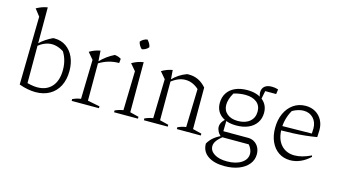

<svg xmlns="http://www.w3.org/2000/svg" viewBox="-99 -1114 3010 1693"><g transform="rotate(15 1405.5 -267.5)"><path d="M94 -21 124 -60Q160 -49 191 -43Q222 -37 248 -37Q333 -37 381 -91Q429 -145 429 -244Q429 -296 414.5 -341Q400 -386 371 -424L415 -381Q346 -438 277 -438Q214 -438 149 -386V-407Q178 -436 209 -456.5Q240 -477 272 -492Q276 -492 279 -492.5Q282 -493 284 -493Q347 -493 392.5 -461Q438 -429 462.5 -374.5Q487 -320 487 -250Q487 -170 457 -112Q427 -54 372.5 -23Q318 8 245 8Q211 8 173 1Q135 -6 94 -21ZM94 -21 105 -643 56 -706Q81 -720 105.5 -729Q130 -738 157 -742V-30Z M892 -431Q794 -432 706 -376V-393Q736 -425 769 -449Q802 -473 837 -490Q854 -488 868 -483.5Q882 -479 896 -470ZM574 0V-17Q589 -24 606 -29.5Q623 -35 649 -39L658 -397L607 -457Q653 -485 705 -494L712 -391V-39L823 -17V0Z M961 0V-17Q977 -24 995.5 -30Q1014 -36 1036 -39L1045 -397L994 -457Q1018 -471 1044 -480.5Q1070 -490 1099 -494V-37L1179 -17V0ZM1080 -696Q1092 -683 1101.5 -667Q1111 -651 1113 -634Q1103 -621 1086.5 -611.5Q1070 -602 1053 -600Q1040 -611 1030.5 -627Q1021 -643 1018 -660Q1029 -674 1045.5 -683.5Q1062 -693 1080 -696Z M1233 0V-17Q1247 -23 1264.5 -29Q1282 -35 1308 -39L1317 -397L1266 -457Q1312 -485 1364 -494L1371 -404V-37L1451 -17V0ZM1534 0V-17Q1549 -24 1566.5 -29.5Q1584 -35 1609 -39L1619 -388L1672 -416V-37L1753 -17V0ZM1365 -385 1364 -404Q1393 -435 1426 -456.5Q1459 -478 1495 -491Q1500 -492 1505 -492Q1510 -492 1514 -492Q1560 -492 1599 -473.5Q1638 -455 1672 -416L1619 -388Q1562 -439 1497 -439Q1431 -439 1365 -385Z M2022 207Q1926 207 1870 167.5Q1814 128 1814 57Q1834 21 1866.5 -5Q1899 -31 1940 -47H1957Q1910 -11 1892.5 14.5Q1875 40 1875 63Q1875 107 1918 134Q1961 161 2033 161Q2114 161 2164 128.5Q2214 96 2214 44Q2214 26 2205.5 5Q2197 -16 2181 -34H1930Q1908 -51 1896.5 -73Q1885 -95 1885 -115Q1885 -139 1899 -161Q1913 -183 1937 -199L1935 -88H2162Q2193 -88 2218.5 -72.5Q2244 -57 2258.5 -29.5Q2273 -2 2273 33Q2273 84 2241 123.5Q2209 163 2152.5 185Q2096 207 2022 207ZM2031 -166Q1942 -166 1891 -207.5Q1840 -249 1840 -321Q1840 -373 1865 -412Q1890 -451 1936.5 -472Q1983 -493 2046 -493Q2135 -493 2187.5 -451Q2240 -409 2240 -337Q2240 -285 2214 -246.5Q2188 -208 2141.5 -187Q2095 -166 2031 -166ZM2034 -208Q2102 -208 2142 -242Q2182 -276 2182 -333Q2182 -388 2143.5 -418Q2105 -448 2040 -448Q2016 -448 1988 -444Q1960 -440 1935 -432Q1916 -400 1907.5 -371.5Q1899 -343 1899 -321Q1899 -269 1935.5 -238.5Q1972 -208 2034 -208ZM2177 -439Q2169 -456 2164 -472.5Q2159 -489 2159 -503Q2159 -539 2182 -558.5Q2205 -578 2248 -578Q2261 -578 2275 -576Q2289 -574 2306 -569L2300 -525H2200L2183 -439Z M2569 7Q2508 7 2463 -23.5Q2418 -54 2393 -108.5Q2368 -163 2368 -234Q2368 -309 2394.5 -367Q2421 -425 2469 -458.5Q2517 -492 2581 -492Q2631 -492 2669.5 -469.5Q2708 -447 2729.5 -407.5Q2751 -368 2751 -317L2748 -252Q2694 -243 2642.5 -237.5Q2591 -232 2533 -229.5Q2475 -227 2401 -226V-266L2694 -270L2696 -316Q2696 -374 2662 -410Q2628 -446 2573 -446Q2549 -446 2522.5 -438Q2496 -430 2472 -416Q2449 -377 2437 -332.5Q2425 -288 2425 -244Q2425 -148 2471.5 -96Q2518 -44 2595 -44Q2663 -44 2745 -84L2749 -72Q2708 -33 2662 -13Q2616 7 2569 7Z"/></g></svg>

Font: Piazzolla Thin ExtraLight
Style: Regular
Weight: 250
Version: Version 2.005